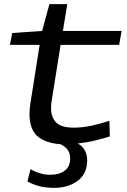

<svg xmlns="http://www.w3.org/2000/svg" viewBox="-20 -685 610 925"><path d="M507 -103 509 -28Q448 -8 393 1Q338 10 290 10Q213 10 167.5 -23Q122 -56 122 -137Q122 -164 128 -197L171 -469H28L39 -526L183 -536L218 -665H304L283 -536H566L554 -469H272L229 -200Q227 -190 226.5 -181Q226 -172 226 -163Q226 -121 250 -95.5Q274 -70 336 -70Q376 -70 419 -79Q462 -88 507 -103ZM112 189 127 130Q174 157 222 157Q265 157 291.5 137.5Q318 118 318 79Q318 48 300 29.5Q282 11 241 -3H332Q364 6 382 29.5Q400 53 400 87Q400 152 354.5 186Q309 220 241 220Q204 220 173.5 213Q143 206 112 189Z"/></svg>

Font: Georama ExtraExtended
Style: Italic
Weight: 400
Width: 8
Italic angle: -9°
Designer: Jean-Baptiste Levee
Foundry: Production Type
Version: Version 1.000